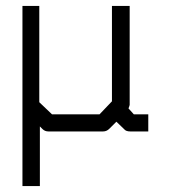

<svg xmlns="http://www.w3.org/2000/svg" viewBox="-20 -496 580 650"><path d="M56 -476H113V-150L156 -109H317L359 -153V-476H419V-141Q419 -139 415 -129L433 -109H482V-51H421Q406 -51 400 -59L374 -84L350 -60Q341 -51 329 -51H144Q132 -51 124 -59L115 -68V134H56Z"/></svg>

Font: 3270 Nerd Font
Style: Regular
Weight: 400
Monospace: yes
Version: Version 3.0.1;Nerd Fonts 3.3.0